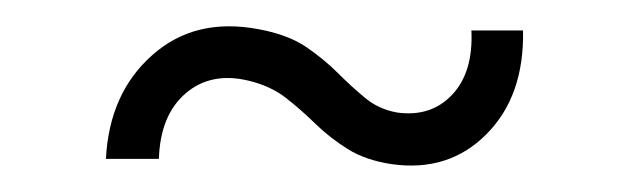

<svg xmlns="http://www.w3.org/2000/svg" viewBox="-20 -479 475 145"><path d="M276 -355Q256 -358 242.5 -366.5Q229 -375 218.2 -385.5Q207.5 -396 196 -405Q184.5 -414 168 -418Q139.5 -425 120.2 -408.5Q101 -392 100 -359H60Q62.5 -408.5 94.8 -437.2Q127 -466 175 -457Q197 -453 210.8 -443.8Q224.5 -434.5 235 -424Q245.5 -413.5 255.8 -405Q266 -396.5 280 -394Q305.5 -390.5 321.5 -407.5Q337.5 -424.5 336 -456H375Q376 -406.5 347.5 -377.8Q319 -349 276 -355Z"/></svg>

Font: Big Shoulders Text SC Thin
Style: Regular
Weight: 100
Designer: Patric King
Foundry: XO Type Co
Version: Version 2.002